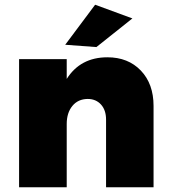

<svg xmlns="http://www.w3.org/2000/svg" viewBox="-20 -795 718 815"><path d="M542 -716.8 389.2 -595.2 256.8 -605 383.8 -774.9ZM436 -551.8Q523.9 -551.8 577.9 -495.4Q631.8 -439 631.8 -345.2V0H430.2V-287.1Q430.2 -327.6 408.7 -351.3Q387.2 -375 352.1 -375Q311 -374.5 287.1 -345.2Q263.2 -315.9 263.2 -269V0H61V-543.9H263.2V-460Q321.3 -551.8 436 -551.8Z"/></svg>

Font: Montserrat arm ExtraBold
Style: Regular
Weight: 800
Designer: Julieta Ulanovsky
Foundry: Julieta Ulanovsky
Version: Version 6.000;PS 006.000;hotconv 1.0.88;makeotf.lib2.5.64775